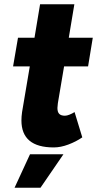

<svg xmlns="http://www.w3.org/2000/svg" viewBox="-20 -676 457 896"><path d="M80 -114Q80 -132 83 -153L119 -366H41L64 -500H141L167 -656H327L301 -500H413L391 -366H279L250 -194Q248 -178 248 -172Q248 -153 256.5 -144.5Q265 -136 283 -136Q292 -136 304.5 -141Q317 -146 328 -153L364 -35Q335 -15 299 -1.5Q263 12 231 12Q80 12 80 -114ZM120 44H276L169 200H48Z"/></svg>

Font: Oak Sans ExtraBold
Style: Italic
Weight: 800
Italic angle: -9.49998°
Foundry: Erik Kennedy, Walven
Version: Version 1.000